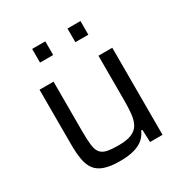

<svg xmlns="http://www.w3.org/2000/svg" viewBox="-166 -837 931 974"><g transform="rotate(-30 299.5 -350.0)"><path d="M260 8Q204 8 169.5 -4Q135 -16 117 -40Q99 -64 92.5 -101.5Q86 -139 86 -191V-510H168V-219Q168 -168 172 -137Q176 -106 189.5 -90.5Q203 -75 228 -70Q253 -65 293 -65Q343 -65 371 -77.5Q399 -90 411.5 -113.5Q424 -137 427.5 -170.5Q431 -204 431 -247V-510H512V0H439L436 -73H429Q419 -49 399.5 -31Q380 -13 346 -2.5Q312 8 260 8ZM157 -628V-708H234V-628ZM364 -628V-708H440V-628Z"/></g></svg>

Font: Saira Thin
Style: Regular
Weight: 400
Version: Version 1.101